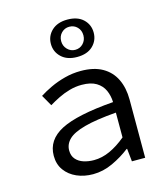

<svg xmlns="http://www.w3.org/2000/svg" viewBox="-114 -850 829 951"><g transform="rotate(-15 300.0 -374.5)"><path d="M246.3 12Q200.7 12 163.1 -4.4Q125.5 -20.9 103 -51.8Q80.5 -82.7 80.5 -126.2Q80.5 -207.7 162.8 -250.3Q245.1 -292.9 433.2 -307.6Q432.1 -340.7 419.5 -368.7Q406.8 -396.6 379.1 -413.5Q351.3 -430.4 304.3 -430.4Q272.6 -430.4 242.1 -421.7Q211.5 -413.1 184.2 -399.5Q156.8 -385.9 133.8 -371.9L101.6 -428.3Q126.3 -444.2 160.6 -460.5Q194.8 -476.8 235.2 -487.4Q275.5 -498.1 318.1 -498.1Q384.7 -498.1 428.3 -473.3Q472 -448.5 493.7 -403.6Q515.5 -358.7 515.5 -298.2V0H447.5L440.6 -65.9H437.8Q397.7 -34.5 347.7 -11.2Q297.8 12 246.3 12ZM268.2 -54.3Q309.6 -54.3 350.6 -73Q391.7 -91.8 433.2 -126.4V-253.6Q329.2 -245.3 269.7 -229Q210.1 -212.7 185.6 -188.4Q161.1 -164.2 161.1 -132Q161.1 -104.6 176.3 -87.2Q191.4 -69.9 215.8 -62.1Q240.1 -54.3 268.2 -54.3ZM319.9 -569.3Q269 -569.3 239.6 -597Q210.3 -624.7 210.3 -665.3Q210.3 -706 239.6 -733.5Q269 -761 319.9 -761Q372 -761 400.9 -733.5Q429.7 -706 429.7 -665.3Q429.7 -624.7 400.9 -597Q372 -569.3 319.9 -569.3ZM319.9 -606Q344.2 -606 360.6 -623.2Q377 -640.5 377 -665.2Q377 -690.8 360.6 -707.6Q344.2 -724.3 319.9 -724.3Q296.4 -724.3 279.7 -707.6Q263 -690.8 263 -665.2Q263 -640.5 279.8 -623.2Q296.5 -606 319.9 -606Z"/></g></svg>

Font: Source Code Pro ExtraLight
Style: Regular
Weight: 200
Monospace: yes
Designer: Paul D. Hunt, Teo Tuominen
Foundry: Adobe
Version: Version 1.026;hotconv 1.1.0;makeotfexe 2.6.0